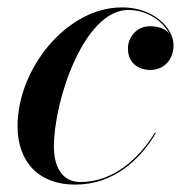

<svg xmlns="http://www.w3.org/2000/svg" viewBox="-20 -490 498 520"><path d="M402 -129.5 399.5 -131C356.5 -60 286 3 198 3C149.5 3 126 -36 126 -93C126 -218 207.5 -463 327.5 -463C378 -463 420.5 -433.5 438 -399.5C426.5 -413.5 406.5 -419 386 -419C353 -419 326.5 -392.5 326.5 -358.5C326.5 -318.5 356 -300.5 387.5 -300.5C422.5 -300.5 450 -327 450 -367.5C450 -414 396 -470 310.5 -470C159.5 -470 27.5 -302.5 27.5 -148.5C27.5 -52.5 84 10 183.5 10C287 10 359 -56.5 402 -129.5Z"/></svg>

Font: Bodoni* 48pt Medium
Style: Italic
Weight: 500
Italic angle: -13°
Version: Version 2.3